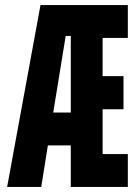

<svg xmlns="http://www.w3.org/2000/svg" viewBox="-20 -734 540 754"><path d="M258 0V-163H168L142 0H8L139 -714H482V-585H383V-435H465V-305H383V-129H482V0ZM238 -593 189 -292H258V-593Z"/></svg>

Font: Noto Sans Mono Condensed Extra
Style: Regular
Weight: 800
Width: 3
Designer: Monotype Design Team
Foundry: Monotype Imaging Inc.
Version: Version 1.900